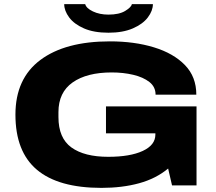

<svg xmlns="http://www.w3.org/2000/svg" viewBox="-20 -901 1052 933"><path d="M507 -742Q436 -742 388 -763Q340 -784 316 -816.5Q292 -849 292 -881H394Q399 -861 431.5 -845.5Q464 -830 507 -830Q559 -830 588.5 -848Q618 -866 621 -881H723Q723 -849 698.5 -816.5Q674 -784 625.5 -763Q577 -742 507 -742ZM473 12Q264 12 159.5 -76Q55 -164 55 -344Q55 -519 176 -609.5Q297 -700 514 -700Q633 -700 728 -671Q823 -642 878.5 -585Q934 -528 934 -441H736Q736 -479 706 -502.5Q676 -526 627.5 -537.5Q579 -549 523 -549Q402 -549 333 -500.5Q264 -452 264 -356V-332Q264 -230 327 -184.5Q390 -139 506 -139Q612 -139 673.5 -167.5Q735 -196 735 -247V-253H495V-384H935V0H816L797 -82Q738 -33 656 -10.5Q574 12 473 12Z"/></svg>

Font: Archivo Expanded ExtraBold
Style: Regular
Weight: 800
Width: 7
Designer: Hector Gatti
Foundry: Omnibus-Type
Version: Version 2.001; ttfautohint (v1.8.3)